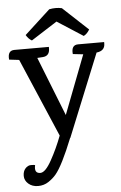

<svg xmlns="http://www.w3.org/2000/svg" viewBox="-61 -734 628 1000"><g transform="rotate(-5 253.5 -234.0)"><path d="M369 -494H505V-486Q505 -448 461 -443L286 -12H285Q229 128 192 172Q176 191 152 207Q128 223 97.5 223Q67 223 47 205.5Q27 188 27 164Q27 140 40 125.5Q53 111 69.5 111Q86 111 91 113Q81 156 115 156Q141 156 174 96.5Q207 37 232 -29L56 -440H55L4 -446Q-1 -494 36 -494H216V-486Q216 -447 181 -444L151 -442L273 -133L391 -440L337 -446Q332 -494 369 -494ZM267 -622 131 -535Q113 -545 101 -566L235 -689Q269 -696 301 -689L433 -566Q419 -543 402 -535Z"/></g></svg>

Font: Karma Medium
Style: Regular
Weight: 500
Designer: Joana Correia
Foundry: Indian Type Foundry
Version: Version 1.202;PS 1.0;hotconv 1.0.78;makeotf.lib2.5.61930; tt